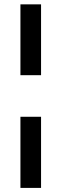

<svg xmlns="http://www.w3.org/2000/svg" viewBox="-20 -748 290 904"><path d="M173.3 -727.5V-394H76.2V-727.5ZM76.2 -198.2H173.3V136.7H76.2Z"/></svg>

Font: Inter Tight Medium
Style: Regular
Weight: 500
Designer: Rasmus Andersson
Foundry: rsms
Version: Version 3.004; ttfautohint (v1.8.4.7-5d5b)